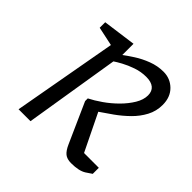

<svg xmlns="http://www.w3.org/2000/svg" viewBox="-140 -636 763 763"><g transform="rotate(45 241.0 -254.5)"><path d="M360 4Q337 4 324 -6.5Q311 -17 300 -42L225 -210V-225Q249 -237 277 -256.5Q305 -276 329.5 -300.5Q354 -325 370 -351.5Q386 -378 386 -403Q386 -426 371.5 -438Q357 -450 329 -450Q300 -450 272.5 -440.5Q245 -431 224 -419.5Q203 -408 193 -401L128 0H61L140 -440L60 -457V-488L200 -507V-444Q216 -456 241.5 -472.5Q267 -489 298.5 -501Q330 -513 363 -513Q401 -513 427.5 -487Q454 -461 454 -417Q454 -382 438 -352Q422 -322 397 -297.5Q372 -273 344 -253Q316 -233 292 -217L368 -61H451V-27Q449 -25 426.5 -10.5Q404 4 360 4Z"/></g></svg>

Font: Faustina Light
Style: Italic
Weight: 300
Italic angle: -8°
Designer: Alfonso Garcia
Foundry: http://www.omnibus-type.com
Version: Version 1.200